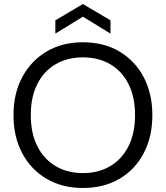

<svg xmlns="http://www.w3.org/2000/svg" viewBox="-20 -922 824 954"><path d="M392 12Q289 12 211.5 -33.5Q134 -79 90.5 -160.5Q47 -242 47 -350Q47 -457 90.5 -538.5Q134 -620 211.5 -666Q289 -712 392 -712Q496 -712 573.5 -666Q651 -620 694 -538.5Q737 -457 737 -350Q737 -242 694 -160.5Q651 -79 573.5 -33.5Q496 12 392 12ZM392 -62Q469 -62 527.5 -96.5Q586 -131 618.5 -195.5Q651 -260 651 -350Q651 -440 618.5 -504.5Q586 -569 527.5 -603Q469 -637 392 -637Q315 -637 256.5 -603Q198 -569 165.5 -504.5Q133 -440 133 -350Q133 -260 165.5 -195.5Q198 -131 256.5 -96.5Q315 -62 392 -62ZM255 -755V-821L392 -902L529 -821V-755L392 -839Z"/></svg>

Font: DM Sans 24pt
Style: Regular
Weight: 400
Designer: Colophon Foundry, Jonny Pinhorn
Foundry: Colophon Foundry
Version: Version 4.004;gftools[0.9.30]